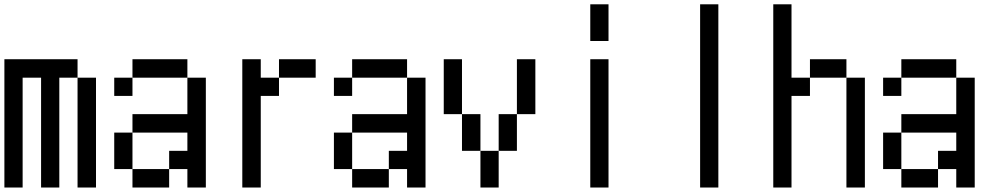

<svg xmlns="http://www.w3.org/2000/svg" viewBox="-20 -796 4540 874"><path d="M0 57.6V-526.4H333V-442.4H417V57.6H333V-442.4H250V57.6H167V-442.4H83V57.6Z M500 -359.4V-442.4H583V-359.4ZM500 -26.4V-192.4H583V-276.4H833V-442.4H583V-526.4H833V-442.4H917V57.6H833V-26.4H750V57.6H583V-26.4H750V-109.4H833V-192.4H583V-26.4Z M1083 57.6V-526.4H1167V-442.4H1250V-359.4H1167V57.6ZM1250 -442.4V-526.4H1417V-442.4Z M1500 -359.4V-442.4H1583V-359.4ZM1500 -26.4V-192.4H1583V-276.4H1833V-442.4H1583V-526.4H1833V-442.4H1917V57.6H1833V-26.4H1750V57.6H1583V-26.4H1750V-109.4H1833V-192.4H1583V-26.4Z M2000 -276.4V-526.4H2083V-276.4H2167V-109.4H2250V-276.4H2333V-526.4H2417V-276.4H2333V-109.4H2250V57.6H2167V-109.4H2083V-276.4Z M2667 -609.4V-776.4H2750V-609.4ZM2667 57.6V-526.4H2750V57.6Z M3167 57.6V-776.4H3250V57.6Z M3500 57.6V-776.4H3583V-442.4H3667V-526.4H3833V-442.4H3917V57.6H3833V-442.4H3667V-359.4H3583V57.6Z M4000 -359.4V-442.4H4083V-359.4ZM4000 -26.4V-192.4H4083V-276.4H4333V-442.4H4083V-526.4H4333V-442.4H4417V57.6H4333V-26.4H4250V57.6H4083V-26.4H4250V-109.4H4333V-192.4H4083V-26.4Z"/></svg>

Font: KH Dot Kodenmachou 12
Style: Regular
Weight: 400
Designer: Original version for X68000 by Keitarou Hiraki (http://hp.vector.co.jp/authors/VA000874/) / TrueType conversion by Homem
Version: Version 1.00.20150527